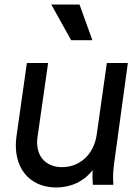

<svg xmlns="http://www.w3.org/2000/svg" viewBox="-20 -818 621 850"><path d="M229 12C294 12 352 -15 390 -65C389 -43 389 -24 391 0H482C479 -36 481 -63 486 -100L546 -539H453L408 -221C395 -133 332 -78 255 -78C180 -78 135 -130 146 -211L193 -539H99L53 -215C34 -78 109 12 229 12ZM207 -798 295 -640H389L332 -798Z"/></svg>

Font: Mluvka Medium
Style: Italic
Weight: 500
Italic angle: -8°
Designer: Modified by Jiří Krblich, Original typeface by Gumpita Rahayu
Foundry: Gumpita Rahayu & Jiří Krblich
Version: Version 2.000;Glyphs 3.1.1 (3134)